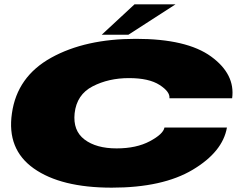

<svg xmlns="http://www.w3.org/2000/svg" viewBox="-20 -861 1124 885"><path d="M495 4Q730 4 868.2 -78.5Q1006.5 -161 1026 -273H738Q732.5 -243 670.5 -210Q608.5 -177 517.5 -177Q423.5 -177 369.5 -218Q315.5 -259 324 -339Q333.5 -425 407 -463Q480.5 -501 574.5 -501Q666.5 -501 715.5 -469.5Q764.5 -438 761 -408H1050Q1065 -519 953 -600.5Q841 -682 606 -682Q373 -682 216 -595Q59 -508 35 -339Q10.5 -173 135.8 -84.5Q261 4 495 4ZM449 -701H572L789 -841H600Z"/></svg>

Font: Anybody ExtraExpanded Black
Style: Italic
Weight: 900
Width: 8
Italic angle: -10°
Version: Version 1.113;gftools[0.9.25]